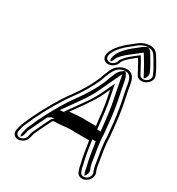

<svg xmlns="http://www.w3.org/2000/svg" viewBox="-212 -995 1083 1178"><g transform="rotate(30 329.0 -406.5)"><path d="M476.9 -762.2C484.4 -749.8 494 -735.8 499.6 -722.5C504.7 -710.6 512.8 -701.7 516.7 -691.2C525.4 -678.2 528.6 -655.1 555 -649.7C584.5 -643.6 613.2 -663.2 623.9 -687C632.3 -705.9 626.3 -719.8 620.7 -730.7L614 -746.6C608.5 -758.2 601.3 -768.6 595.9 -779L585.4 -797C582 -803.8 578.4 -810 574.6 -815.4L567.2 -827C558.2 -845.4 537.8 -865 506.7 -865C466.3 -865 434.8 -843.6 411.1 -822.4C396.2 -809.8 375 -794.9 360.2 -780.5C339.7 -760.4 307 -727.5 298.4 -690.5L297 -684.5C290.9 -657.9 308.7 -636 335.7 -636C363.4 -636 391.2 -658.2 397.3 -684.5L397.9 -687.3C415.4 -716 448.2 -739.8 476.9 -762.2ZM241.4 -371C186.2 -296.5 137.7 -211 94.4 -121.9C86.1 -104.8 81 -90.6 77.3 -82.8C69.5 -67.6 61.5 -49.6 57.4 -32L51.7 -7.5C45.7 18.6 62.6 40 89.3 40C115.9 40 142.6 18.9 148.6 -6.9L154.2 -31C154.5 -32.7 154.9 -33.9 157.2 -40.4C173.5 -75.6 197.7 -126.1 215.8 -161.7C216.8 -162.3 219.7 -164 222.4 -165.8C264 -166.2 304.8 -174.5 344.8 -174.5C354 -173.9 363.4 -173.5 371.1 -173.5H470.4C476.7 -127.9 487.3 -62.7 497.8 -22.5L502.5 0.7C508.4 19.5 511.9 44.2 537.5 50.8C575.2 60.5 619.6 18.8 606.9 -21.5C599 -39.1 593.3 -59.7 591.5 -81.8C582.5 -136.6 570.8 -193.6 570.1 -252.6C564.7 -313.3 557.7 -382.8 547.6 -442C539.6 -492 528.4 -532.7 520.7 -579.9C514.9 -620 505.6 -679.2 436.8 -665.8C402.7 -658.3 372.6 -632.8 360.6 -598C351 -576.4 343.2 -553.2 334.6 -530.6C307.6 -469.9 277.3 -420.6 241.4 -371ZM371 -271.5H370.7C349.2 -271.5 327.4 -268.9 309.3 -267.5L283.5 -265.5C280.8 -265.2 280.9 -265.2 276.7 -264.7C315.6 -321.2 361 -377.4 395.4 -441L411.4 -473.4C416.9 -486.7 421.1 -495 426.5 -506.3C429 -493.3 432.1 -478.9 435.2 -464.1C448.1 -406.8 454.9 -334.7 462.4 -270.5H393.5C386.7 -270.5 379.1 -270.8 371 -271.5ZM383.6 -690 382.3 -684.5C378.2 -667 358.9 -651 339.2 -651C320.1 -651 307.9 -666.7 312 -684.5L313.4 -690.5C320.4 -720.9 349.3 -751.1 369.8 -771.2C382.7 -783.7 403.4 -798.3 419.9 -812.3C442.4 -832.5 468.6 -850 503.2 -850C528.3 -850 545.5 -833.6 553.2 -817.7L561.2 -805.4C564.8 -800 568.1 -794.4 571.4 -787.8L582 -769.8C588.4 -757.6 594.8 -748.4 599.6 -738.2L606.4 -722.1C611.9 -711.5 615.4 -702.4 609.9 -690.2C602.8 -674.1 583 -659.9 561.3 -664.4C542.8 -668.2 541.2 -683.5 530.9 -700.1C525 -714.3 518.3 -720.9 514.1 -730.8C507.8 -745.5 497.9 -759.7 490.6 -771.8L483.2 -784.1L469.1 -773C439.8 -750.2 405 -725.3 383.6 -690ZM348.8 -189.5H348.3C304.3 -189.5 262.7 -181.2 220.5 -180.8C215.2 -177.2 210.2 -174.1 205.1 -171.3C192.9 -147.4 182.6 -129.7 170.8 -102.3C158.5 -75.6 153.2 -65 143.4 -43.8C140.9 -38.4 139.6 -33.1 139.2 -31L133.6 -6.9C129.7 10.1 111.5 25 92.7 25C74.1 25 62.7 10 66.7 -7.5L72.4 -32C76 -47.5 83.3 -64.2 90.8 -78.6C95.8 -88.2 100 -101.6 108 -118.2C151 -206.6 199 -291.2 253.3 -364.3C290 -415 321 -465.7 348.7 -527.9C370 -583.2 382.4 -639.1 436.6 -651.2C491 -661.7 499.3 -617 505.4 -574.5C513.4 -526.2 524.5 -485.9 532.3 -436.5C542.4 -378 549.4 -308.1 554.7 -248.5C555.6 -187.3 567.4 -130.1 576.2 -76.8C578.3 -52.6 584.6 -31.1 592.3 -13.8C600.8 15.1 570.1 42.8 544.4 36.2C526.9 31.7 523.8 14.6 517.6 -5.8L512.9 -28.8C502.6 -68.1 491.9 -133.3 485.7 -178.7L484.3 -188.5H374.6C367.2 -188.5 357.8 -188.9 348.8 -189.5ZM366.9 -256.5C376.3 -255.8 382.7 -255.5 390.1 -255.5H480L477.7 -275.4C470.3 -339.3 463.4 -412 450.3 -470.2C447.3 -484.9 444.1 -499.4 441.7 -512.2L433.8 -553.9L412.8 -509.9C407.7 -499.3 402.8 -489.3 397.5 -476.7L381.9 -445.1C347.9 -382.4 304.1 -328.5 264.5 -271L247.9 -247L274.8 -249.8C278.8 -250.2 279.5 -250.3 281.5 -250.5L307 -252.5C325.5 -254 347.2 -256.4 366.9 -256.5ZM441 -767.7 491.6 -807.2 516.1 -766.6C523.4 -754.5 533.3 -740.3 539.3 -726.1C543.7 -715.7 551.5 -707.3 556.2 -695.2C561.4 -687.1 564.5 -677.1 570.2 -669.5C575.6 -674.2 581 -681 584.3 -688.2C591.7 -704.8 586.8 -715.9 581.1 -726.8L574.3 -742.9C569.3 -753.5 562.4 -763.6 556.6 -774.8L546 -792.8C542.5 -799.9 539.3 -805.2 535.6 -810.6L527.8 -822.7C522 -834.7 509.2 -846.5 500.9 -849.7C491.1 -847.7 467.3 -834.9 447.8 -817.6C431.7 -803.8 411 -789.3 397.6 -776.3C377.4 -756.4 346.4 -725 338.4 -690.5L337 -684.5C334.6 -674 336.4 -664.9 341 -657.8C348.2 -664.3 354.9 -674 357.3 -684.5L358.2 -688.3C377.5 -720.1 412.2 -745.2 441 -767.7ZM374.6 -188.5H508.7L510.5 -175.6C516.8 -130 527.3 -65.1 537.8 -25.1L542.5 -2C545.7 8.3 548.6 20.8 553.7 29.2C564.6 18.1 572.5 -0.5 567.1 -18.2C559.1 -36.3 553.3 -56.9 551.4 -79.8C542.5 -133.9 530.7 -191.2 529.9 -251C524.6 -311.2 517.6 -381 507.5 -439.8C499.6 -489.6 488.4 -530 480.6 -577.8C476.5 -605.7 467 -641.6 450.3 -651.6C435.1 -645.9 410.4 -626.2 400.3 -597.1C390.6 -575.2 383.2 -552.9 374.3 -529.6C346.8 -468 316.4 -418.4 280.1 -368.3C225.3 -294.5 177 -209.3 133.8 -120.5C125.7 -103.6 120.9 -90 116.8 -81.3C108.9 -66.1 101.3 -48.9 97.4 -32L91.7 -7.5C89.5 2.2 90.8 10.4 94.6 17.3C100.8 11.2 106.4 2.5 108.6 -6.9L114.2 -31C114.7 -33.3 115 -34.3 117.5 -41.4C134.7 -78.6 159.2 -129.6 178 -166.5C181.9 -168.7 183.4 -169.3 187.7 -172.2L200.1 -180.6L224.8 -180.8C252.9 -181.1 293.9 -189.5 348.3 -189.5H351.8C359.2 -189 369.8 -188.5 374.6 -188.5ZM364 -256.5C352.3 -256.3 334 -254.3 314.2 -252.8L290.3 -250.9C290 -250.9 287.1 -250.6 284.2 -250.3L221.6 -243.8L237.8 -267.3C277.1 -324.2 321.8 -379.4 356 -442.6L371.8 -474.7C377.2 -487.7 381.8 -496.7 387 -507.7L444 -627.4L466.6 -508.7C469 -495.8 472.1 -481.3 475.2 -466.5C488.2 -408.8 495.1 -336.5 502.5 -272.4L504.5 -255.5H390.1C381.2 -255.5 373.9 -255.8 364 -256.5Z"/></g></svg>

Font: HoneyBee
Style: BlurIt
Weight: 700
Foundry: Cannot Into Space Fonts
Version: Version 0.89